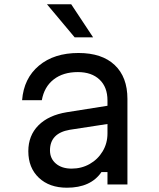

<svg xmlns="http://www.w3.org/2000/svg" viewBox="-20 -860 740 895"><path d="M453 -58Q403 15 292 15Q210 15 161 -31.5Q112 -78 112 -155Q112 -228 159 -275.5Q206 -323 292 -337L481 -367V-392Q481 -454 444 -489Q407 -524 343 -524Q274 -524 230 -489.5Q186 -455 175 -393H83Q91 -495 161.5 -554Q232 -613 346 -613Q455 -613 514.5 -557Q574 -501 574 -399V0H481V-58ZM213 -159Q213 -121 240.5 -97.5Q268 -74 314 -74Q360 -74 398 -95.5Q436 -117 458.5 -154.5Q481 -192 481 -238V-282L305 -255Q213 -239 213 -159ZM414 -686H328L199 -840H312Z"/></svg>

Font: Martian Mono Light
Style: Regular
Weight: 300
Monospace: yes
Designer: Roman Shamin
Foundry: Evil Martians
Version: Version 1.000; ttfautohint (v1.8.4.7-5d5b)